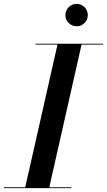

<svg xmlns="http://www.w3.org/2000/svg" viewBox="-61 -977 555 997"><path d="M278.5 -898.5C278.5 -866.5 305 -840.5 337 -840.5C369 -840.5 395 -866.5 395 -898.5C395 -930.5 369 -957 337 -957C305 -957 278.5 -930.5 278.5 -898.5ZM-41 -4.5V0H309V-4.5H195L362.5 -745.5H474V-750H124V-745.5H237.5L70 -4.5Z"/></svg>

Font: Bodoni* 36pt Medium
Style: Italic
Weight: 500
Italic angle: -13°
Version: Version 2.3